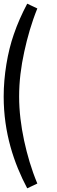

<svg xmlns="http://www.w3.org/2000/svg" viewBox="-25 -922 308 1044"><path d="M123 102 178 76C145 -3 123 -80 106 -158C89 -238 79 -318 79 -397C79 -479 89 -559 107 -641C124 -719 146 -797 178 -876L123 -902C94 -847 69 -791 50 -735C16 -638 -5 -512 -5 -397C-5 -199 51 -34 123 102Z"/></svg>

Font: MintSans
Style: Regular
Weight: 400
Version: Version 2.0